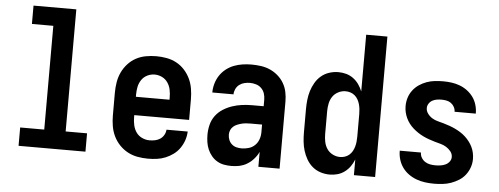

<svg xmlns="http://www.w3.org/2000/svg" viewBox="-49 -864 2599 1001"><g transform="rotate(5 1250.0 -363.5)"><path d="M75 0V-96H201V-639H89V-735H313V-96H425V0Z M752 8Q725 8 697.5 3Q670 -2 646 -15Q622 -28 603 -48Q584 -68 572 -93Q560 -118 555.5 -145.5Q551 -173 551 -200V-320Q551 -347 555.5 -374.5Q560 -402 571.5 -426.5Q583 -451 601.5 -471.5Q620 -492 644 -505Q668 -518 695.5 -523Q723 -528 750 -528Q777 -528 804.5 -523Q832 -518 856 -505Q880 -492 898.5 -471.5Q917 -451 928.5 -426.5Q940 -402 944.5 -374.5Q949 -347 949 -320V-212H662V-200Q662 -180 666.5 -159.5Q671 -139 682.5 -122.5Q694 -106 713 -97Q732 -88 752 -88Q767 -88 781.5 -91Q796 -94 808 -102Q820 -110 827.5 -123Q835 -136 836 -151H947Q946 -127 938.5 -105Q931 -83 917.5 -63.5Q904 -44 885 -30Q866 -16 844 -7Q822 2 799 5Q776 8 752 8ZM662 -308H838V-320Q838 -340 834 -360Q830 -380 818.5 -397Q807 -414 788.5 -423Q770 -432 750 -432Q730 -432 711.5 -423Q693 -414 681.5 -397Q670 -380 666 -360Q662 -340 662 -320Z M1189 8Q1169 8 1150 4.5Q1131 1 1114 -9Q1097 -19 1084.5 -34.5Q1072 -50 1064.5 -67.5Q1057 -85 1054 -104.5Q1051 -124 1051 -143Q1051 -170 1057.5 -196Q1064 -222 1079.5 -243Q1095 -264 1117.5 -278.5Q1140 -293 1165 -301.5Q1190 -310 1216.5 -313.5Q1243 -317 1269 -317H1330V-351Q1330 -368 1325 -383.5Q1320 -399 1308.5 -410.5Q1297 -422 1281 -427Q1265 -432 1248 -432Q1234 -432 1219.5 -428.5Q1205 -425 1193 -416Q1181 -407 1174.5 -393Q1168 -379 1168 -365H1057Q1057 -388 1063.5 -411Q1070 -434 1083 -454Q1096 -474 1115 -489Q1134 -504 1156 -512.5Q1178 -521 1201.5 -524.5Q1225 -528 1248 -528Q1273 -528 1298 -524.5Q1323 -521 1345.5 -511Q1368 -501 1387 -484.5Q1406 -468 1418.5 -446.5Q1431 -425 1436 -400.5Q1441 -376 1441 -351V0H1330V-78Q1325 -68 1323.5 -65.5Q1322 -63 1319 -58.5Q1316 -54 1312.5 -49.5Q1309 -45 1305.5 -41Q1302 -37 1298 -33Q1294 -29 1290 -25.5Q1286 -22 1281.5 -19Q1277 -16 1272.5 -13Q1268 -10 1263 -7.5Q1258 -5 1253 -3Q1248 -1 1242.5 0.5Q1237 2 1232 3.5Q1227 5 1221.5 5.5Q1216 6 1210.5 6.5Q1205 7 1199.5 7.5Q1194 8 1189 8ZM1234 -88Q1253 -88 1271.5 -93.5Q1290 -99 1303.5 -112Q1317 -125 1323.5 -143Q1330 -161 1330 -180V-221H1269Q1257 -221 1245.5 -220Q1234 -219 1222.5 -216Q1211 -213 1200 -208.5Q1189 -204 1180 -196Q1171 -188 1166.5 -177Q1162 -166 1162 -154Q1162 -140 1167 -127Q1172 -114 1182.5 -104.5Q1193 -95 1206.5 -91.5Q1220 -88 1234 -88Z M1703 8Q1679 8 1655.5 0.5Q1632 -7 1613.5 -22.5Q1595 -38 1582.5 -59.5Q1570 -81 1563 -104Q1556 -127 1553.5 -151.5Q1551 -176 1551 -200V-320Q1551 -344 1553.5 -368.5Q1556 -393 1563 -416Q1570 -439 1582.5 -460.5Q1595 -482 1613.5 -497.5Q1632 -513 1655.5 -520.5Q1679 -528 1703 -528Q1724 -528 1744 -522.5Q1764 -517 1781 -504.5Q1798 -492 1810 -475Q1822 -458 1830 -438V-735H1941V0H1830V-82Q1822 -62 1810 -45Q1798 -28 1781 -15.5Q1764 -3 1744 2.5Q1724 8 1703 8ZM1749 -88Q1762 -88 1774.5 -92Q1787 -96 1797 -104.5Q1807 -113 1813.5 -124.5Q1820 -136 1823.5 -148.5Q1827 -161 1828.5 -174Q1830 -187 1830 -200V-320Q1830 -333 1828.5 -346Q1827 -359 1823.5 -371.5Q1820 -384 1813.5 -395.5Q1807 -407 1797 -415.5Q1787 -424 1774.5 -428Q1762 -432 1749 -432Q1729 -432 1710.5 -422.5Q1692 -413 1681 -396.5Q1670 -380 1666 -360Q1662 -340 1662 -320V-200Q1662 -180 1666 -160Q1670 -140 1681 -123.5Q1692 -107 1710.5 -97.5Q1729 -88 1749 -88Z M2249 8Q2226 8 2203 5Q2180 2 2158 -6Q2136 -14 2117 -27.5Q2098 -41 2084.5 -59.5Q2071 -78 2064 -100.5Q2057 -123 2057 -146V-148H2168V-147Q2168 -133 2175.5 -120.5Q2183 -108 2195 -100.5Q2207 -93 2221 -90.5Q2235 -88 2249 -88Q2262 -88 2275.5 -90Q2289 -92 2301 -97.5Q2313 -103 2321.5 -114Q2330 -125 2330 -138Q2330 -155 2319.5 -168Q2309 -181 2295 -189.5Q2281 -198 2265.5 -202Q2250 -206 2234.5 -210.5Q2219 -215 2203.5 -220.5Q2188 -226 2173.5 -233Q2159 -240 2145.5 -249Q2132 -258 2120 -268.5Q2108 -279 2098 -292Q2088 -305 2081 -320Q2074 -335 2070.5 -350.5Q2067 -366 2067 -383Q2067 -405 2073.5 -426Q2080 -447 2093.5 -465Q2107 -483 2125.5 -495.5Q2144 -508 2164.5 -515.5Q2185 -523 2207 -525.5Q2229 -528 2251 -528Q2274 -528 2296 -525Q2318 -522 2339 -514Q2360 -506 2378 -492.5Q2396 -479 2409 -461Q2422 -443 2428.5 -421Q2435 -399 2435 -377V-375H2324Q2324 -388 2317.5 -400Q2311 -412 2300.5 -419.5Q2290 -427 2277 -429.5Q2264 -432 2251 -432Q2239 -432 2226.5 -430Q2214 -428 2203 -422Q2192 -416 2185 -405Q2178 -394 2178 -382Q2178 -366 2188 -352.5Q2198 -339 2212 -330.5Q2226 -322 2242 -318Q2258 -314 2273.5 -309.5Q2289 -305 2304.5 -299.5Q2320 -294 2334.5 -287Q2349 -280 2362.5 -271.5Q2376 -263 2388 -252Q2400 -241 2410 -228Q2420 -215 2427 -200.5Q2434 -186 2437.5 -170Q2441 -154 2441 -138Q2441 -115 2433.5 -93.5Q2426 -72 2412 -54Q2398 -36 2378.5 -24Q2359 -12 2338 -4.5Q2317 3 2294 5.5Q2271 8 2249 8Z"/></g></svg>

Font: Iosevka Curly
Style: Bold
Weight: 700
Monospace: yes
Designer: Belleve Invis
Foundry: Belleve Invis
Version: Version 22.1.2; ttfautohint (v1.8.4)